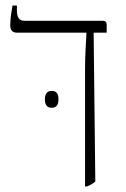

<svg xmlns="http://www.w3.org/2000/svg" viewBox="-20 -667 453 693"><path d="M287 6H294C306 1 317 -5 324 -12L318 -549H365V-578C365 -588 360 -592 351 -592H68C49 -592 41 -605 41 -630V-647H25C22 -629 17 -601 17 -576C17 -558 25 -549 42 -549H292V-548C291 -515 287 -481 287 -417ZM142 -309C142 -291 148 -278 166 -278C186 -278 191 -291 191 -309C191 -326 186 -339 166 -339C149 -339 142 -326 142 -309Z"/></svg>

Font: Noto Serif Hebrew SemiCondensed ExtraLight
Style: Regular
Weight: 200
Width: 4
Designer: Monotype Design Team
Foundry: Monotype Imaging Inc.
Version: Version 2.004